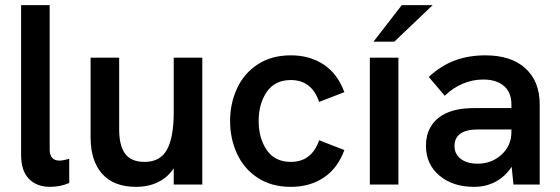

<svg xmlns="http://www.w3.org/2000/svg" viewBox="-20 -717 2176 746"><path d="M62 -115V-697H173V-137Q173 -93 211 -93Q225 -93 249 -100V-6Q214 9 174 9Q123 9 92.5 -22Q62 -53 62 -115Z M332 -184V-493H443V-214Q443 -152 466 -120Q489 -88 542 -88Q603 -88 629 -136Q655 -184 655 -281V-493H766V0H655V-63Q631 -27 593.5 -9Q556 9 509 9Q422 9 377 -41.5Q332 -92 332 -184Z M874 -247Q874 -315 901 -373.5Q928 -432 981.5 -467Q1035 -502 1110 -502Q1184 -502 1238 -466Q1292 -430 1318 -359L1220 -321Q1191 -406 1110 -406Q1048 -406 1016.5 -360Q985 -314 985 -247Q985 -180 1016.5 -134Q1048 -88 1110 -88Q1191 -88 1220 -172L1318 -134Q1292 -63 1238 -27Q1184 9 1110 9Q1035 9 981.5 -26Q928 -61 901 -119.5Q874 -178 874 -247Z M1417 -493H1528V0H1417ZM1541 -697H1661L1512 -555H1431Z M1968 -69Q1943 -31 1905.5 -11Q1868 9 1822 9Q1739 9 1687 -35Q1635 -79 1635 -151Q1635 -191 1651.5 -221Q1668 -251 1698 -269Q1744 -297 1821 -297H1967V-311Q1967 -358 1938 -383Q1909 -408 1857 -408Q1817 -408 1778.5 -392Q1740 -376 1708 -345L1646 -418Q1693 -462 1747 -482Q1801 -502 1866 -502Q1966 -502 2021.5 -451.5Q2077 -401 2077 -311V0H1975ZM1836 -81Q1890 -81 1928.5 -116Q1967 -151 1967 -204V-214H1837Q1793 -214 1769 -198Q1746 -181 1746 -150Q1746 -118 1770.5 -99.5Q1795 -81 1836 -81Z"/></svg>

Font: Hanken Grotesk SemiBold
Style: Regular
Weight: 600
Designer: Alfredo Marco Pradil
Foundry: Hanken Design Co.
Version: Version 3.014